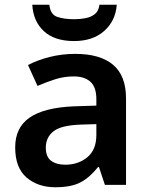

<svg xmlns="http://www.w3.org/2000/svg" viewBox="-20 -779 628 809"><path d="M297 -552Q402 -552 456.5 -506Q511 -460 511 -364V0H422L397 -75H393Q358 -31 319 -10.5Q280 10 213 10Q140 10 92 -31Q44 -72 44 -158Q44 -242 105.5 -284Q167 -326 292 -331L386 -334V-361Q386 -412 361 -434.5Q336 -457 291 -457Q250 -457 212.5 -445Q175 -433 138 -417L98 -505Q138 -526 189.5 -539Q241 -552 297 -552ZM320 -254Q237 -251 205 -225.5Q173 -200 173 -157Q173 -118 195.5 -101.5Q218 -85 255 -85Q310 -85 348 -116.5Q386 -148 386 -210V-256ZM472 -759Q467 -691 419 -648.5Q371 -606 292 -606Q210 -606 165 -647.5Q120 -689 116 -759H188Q192 -718 221 -708Q250 -698 293 -698Q318 -698 341 -702.5Q364 -707 380 -720Q396 -733 399 -759Z"/></svg>

Font: Noto Sans Kannada SemiBold
Style: Regular
Weight: 600
Designer: Jelle Bosma - Monotype Design Team
Foundry: Monotype Imaging Inc.
Version: Version 2.005; ttfautohint (v1.8.4.7-5d5b)